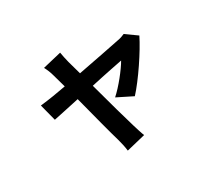

<svg xmlns="http://www.w3.org/2000/svg" viewBox="-145 -863 1290 1194"><g transform="rotate(-30 500.0 -266.0)"><path d="M667 -168C736 -243 837 -393 880 -481L800 -538C785 -531 768 -525 749 -522C710 -514 570 -486 443 -462L416 -559C409 -586 404 -611 400 -635L266 -603C277 -582 287 -559 294 -532C301 -509 309 -478 320 -439C256 -427 196 -417 132 -410L163 -290C194 -297 266 -311 350 -330C385 -194 426 -37 442 16C450 44 457 76 460 103L596 70C588 51 574 4 569 -12C553 -63 510 -218 473 -355C580 -379 680 -398 704 -403C677 -355 608 -268 557 -223Z"/></g></svg>

Font: Spoqa Han Sans Neo Bold
Style: Bold
Weight: 700
Designer: [Spoqa Han Sans Neo] Dong-huui Kim  Younghwa Kang  Yujin Lee  [Noto Sans] Ryoko NISHIZUKA  (kana & ideographs); Paul D. 
Foundry: Spoqa (http://www.spoqa-han-sans.com)
Version: Version 1.000